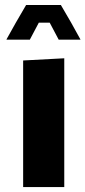

<svg xmlns="http://www.w3.org/2000/svg" viewBox="-20 -755 345 775"><path d="M43.9 -663.5 85.4 -734.8H225.7L267.2 -663.5ZM73.4 0V-510.9L238.4 -519.7H239.4V0ZM6.5 -594.9V-596.6L43.9 -663.5H136.7L100.4 -594.9ZM216.9 -594.9 180.6 -663.5H267.2L304.6 -595.9V-594.9Z"/></svg>

Font: Foldit Thin
Style: Regular
Weight: 100
Designer: Sophia Tai
Foundry: Sophia Tai
Version: Version 1.003